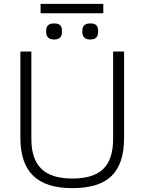

<svg xmlns="http://www.w3.org/2000/svg" viewBox="-20 -968 748 998"><path d="M86 -251V-700H143V-246Q143 -141 195 -90.5Q247 -40 356 -40Q466 -40 517 -90Q568 -140 568 -246V-700H625V-251Q625 -117 560 -53.5Q495 10 356 10Q219 10 152.5 -54.5Q86 -119 86 -251ZM220 -801V-809Q220 -827 230 -836.5Q240 -846 258 -846H265Q302 -846 302 -809V-801Q302 -783 292.5 -773Q283 -763 265 -763H258Q240 -763 230 -773Q220 -783 220 -801ZM408 -801V-809Q408 -827 418 -836.5Q428 -846 446 -846H453Q490 -846 490 -809V-801Q490 -783 480.5 -773Q471 -763 453 -763H446Q428 -763 418 -773Q408 -783 408 -801ZM191 -948H517V-899H191Z"/></svg>

Font: Krub Light
Style: Regular
Weight: 300
Designer: Ekaluck Peanpanawate
Foundry: Cadson Demak Co.,Ltd.
Version: Version 1.000; ttfautohint (v1.6)